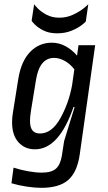

<svg xmlns="http://www.w3.org/2000/svg" viewBox="-20 -705 518 922"><path d="M350 -438 357 -488H437L363 36Q351 121 308 159Q265 197 178 197Q147 197 107.5 191Q68 185 35 175L45 100Q79 111 115.5 117.5Q152 124 181 124Q227 124 248.5 105Q270 86 277 43L288 -28L338 -190L336 -192L333 -191Q263 12 148 12Q99 12 68.5 -22Q38 -56 38 -118Q38 -141 42 -164L68 -327Q82 -412 125 -456Q168 -500 229 -500Q263 -500 294 -483.5Q325 -467 350 -438ZM153 -322 129 -175Q124 -143 124 -126Q124 -93 136 -78.5Q148 -64 172 -64Q229 -64 269.5 -136.5Q310 -209 326 -295L337 -372Q317 -398 291 -412.5Q265 -427 240 -427Q170 -427 153 -322ZM254 -545Q216 -545 189 -558.5Q162 -572 147 -587.5Q132 -603 132 -606L144 -685Q144 -683 160 -666Q176 -649 203 -634.5Q230 -620 265 -620Q300 -620 331 -634.5Q362 -649 383 -666Q404 -683 404 -685L392 -602Q392 -600 373 -585Q354 -570 323.5 -557.5Q293 -545 254 -545Z"/></svg>

Font: Ropa Sans
Style: Italic
Weight: 400
Version: Version 1.100